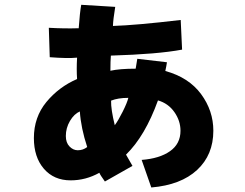

<svg xmlns="http://www.w3.org/2000/svg" viewBox="-20 -747 1040 816"><path d="M124 -160.2Q124 -249 177.2 -313.5Q230.5 -377.9 307.6 -411.1Q304.7 -452.1 307.6 -502Q266.6 -498 191.4 -503.9L187.5 -628.9Q254.9 -625 314.5 -627Q319.3 -694.3 325.2 -726.6L469.7 -717.8Q460.9 -664.1 460 -636.7Q556.6 -639.6 748 -662.1L753.9 -536.1Q650.4 -516.6 451.2 -510.7Q449.2 -487.3 449.2 -446.3Q488.3 -455.1 556.6 -455.1Q556.6 -457 563.5 -497.1L689.5 -482.4Q687.5 -467.8 682.6 -445.3Q782.2 -418 834.5 -347.2Q886.7 -276.4 886.7 -191.4Q886.7 -88.9 817.9 -24.9Q749 39.1 623 49.8L582 -67.4Q658.2 -73.2 702.6 -104.5Q747.1 -135.7 747.1 -191.4Q747.1 -233.4 721.2 -270.5Q695.3 -307.6 651.4 -320.3Q596.7 -168.9 515.6 -89.8L543 -42L425.8 24.4Q405.3 -3.9 402.3 -12.7Q344.7 19.5 280.3 19.5Q209 19.5 166.5 -29.8Q124 -79.1 124 -160.2ZM259.8 -168.9Q259.8 -140.6 275.4 -124.5Q291 -108.4 310.5 -108.4Q333 -108.4 350.6 -122.1Q324.2 -202.1 319.3 -273.4Q294.9 -262.7 277.3 -232.9Q259.8 -203.1 259.8 -168.9ZM452.1 -319.3Q451.2 -282.2 467.8 -214.8Q482.4 -234.4 501.5 -272.5Q520.5 -310.5 525.4 -331.1Q481.4 -331.1 452.1 -319.3Z"/></svg>

Font: Gothic A1 Black
Style: Regular
Weight: 900
Version: Version 2.50